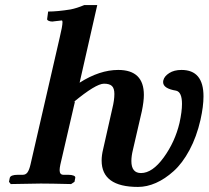

<svg xmlns="http://www.w3.org/2000/svg" viewBox="-20 -718 815 750"><path d="M418.9 -294.9Q426.8 -326.7 426.8 -351.1Q426.8 -373 417.2 -382.1Q407.7 -391.1 386.2 -391.1Q354.5 -391.1 267.1 -318.8L272.9 -321.8L215.8 -75.2Q212.9 -61.5 212.9 -53.2Q212.9 -35.2 228 -35.2H247.1Q259.8 -35.2 267.6 -32Q275.4 -28.8 273.9 -22.9L271 -7.8L257.8 1Q176.8 -1 139.2 -1L22 1L15.1 -7.8L18.1 -22.9Q21 -35.2 49.8 -35.2H68.8Q80.6 -35.2 87.4 -44.7Q94.2 -54.2 99.1 -75.2L212.9 -569.8Q224.1 -616.2 224.1 -630.9Q224.1 -636.2 222.2 -638.2Q210 -637.2 191.9 -634.8Q189 -633.8 185.1 -633.8Q176.3 -633.8 170.2 -636.5Q164.1 -639.2 164.1 -643.1Q164.1 -643.6 164.8 -648.7Q165.5 -653.8 166.5 -661.1Q167.5 -668.5 168 -672.9Q204.6 -672.9 255.9 -681.2Q280.3 -686 309.1 -698.2H359.9L291 -395Q369.1 -444.8 441.9 -444.8Q542 -444.8 542 -347.2Q542 -322.3 534.2 -284.2L499 -131.8Q493.2 -108.4 493.2 -88.9Q493.2 -42 530.8 -42Q575.2 -42 619.4 -102.8Q663.6 -163.6 681.2 -237.8Q690.9 -282.2 690.9 -312Q690.9 -358.4 668 -363.8Q617.2 -372.1 617.2 -397Q617.2 -401.9 618.2 -404.8Q622.1 -420.4 641.1 -432.6Q660.2 -444.8 689 -444.8Q774.9 -444.8 774.9 -341.8Q774.9 -302.7 763.2 -250Q748 -183.6 720.2 -131.8Q692.4 -80.1 658.4 -49.6Q624.5 -19 589.1 -3.4Q553.7 12.2 519 12.2Q377 12.2 377 -90.8Q377 -111.3 382.8 -134.8Z"/></svg>

Font: Linux Libertine
Style: Bold Italic
Weight: 700
Italic angle: -11.5°
Designer: Philipp H. Poll
Foundry: Philipp H. Poll
Version: Version 4.0.5